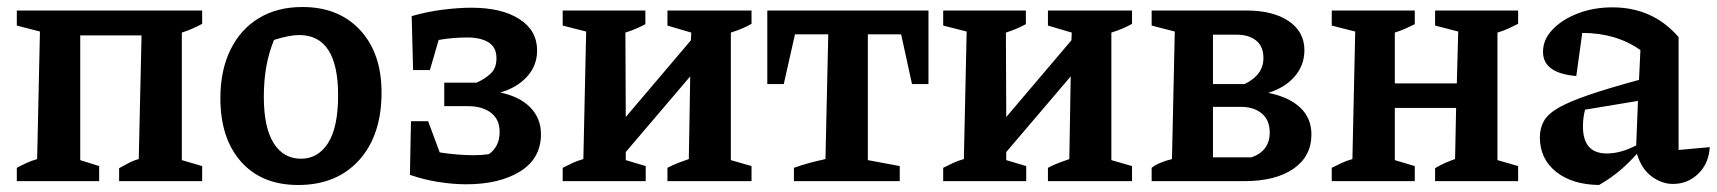

<svg xmlns="http://www.w3.org/2000/svg" viewBox="-20 -517 4900 548"><path d="M28 0V-38Q41 -45 55 -51.5Q69 -58 86 -63L94 -427L28 -444V-487H557V-449Q544 -442 529.5 -435.5Q515 -429 499 -424V-60L557 -43V0H320V-37Q332 -43 345 -50.5Q358 -58 376 -63L384 -416H209V-60L263 -43V0Z M831 11Q727 11 668 -55.5Q609 -122 609 -237Q609 -316 637.5 -374.5Q666 -433 718.5 -465Q771 -497 843 -497Q947 -497 1008 -431Q1069 -365 1069 -253Q1069 -131 1005 -60Q941 11 831 11ZM839 -64Q888 -64 916.5 -109Q945 -154 945 -245Q945 -417 834 -417Q806 -417 762 -403Q747 -366 740 -326.5Q733 -287 733 -241Q733 -153 761 -108.5Q789 -64 839 -64Z M1310 9Q1274 9 1232 2.5Q1190 -4 1150 -18L1153 -171H1202L1235 -82Q1287 -74 1332 -74Q1355 -74 1375 -77Q1389 -86 1397.5 -102Q1406 -118 1406 -141Q1406 -176 1381.5 -195Q1357 -214 1315 -214H1248V-281H1340Q1363 -291 1380 -306.5Q1397 -322 1397 -351Q1397 -382 1374.5 -396Q1352 -410 1314 -410Q1295 -410 1275 -408.5Q1255 -407 1232 -403L1207 -317H1159L1155 -471Q1200 -484 1245 -489.5Q1290 -495 1325 -495Q1412 -495 1462.5 -462.5Q1513 -430 1513 -373Q1513 -330 1484.5 -298.5Q1456 -267 1408 -253Q1464 -241 1494 -210Q1524 -179 1524 -134Q1524 -65 1465 -28Q1406 9 1310 9Z M1586 0V-38Q1600 -45 1613.5 -51.5Q1627 -58 1645 -63L1653 -427L1586 -444V-487H1822V-448Q1809 -441 1795 -435Q1781 -429 1765 -424L1766 -183L1952 -402L1953 -424L1885 -444V-487H2125V-449Q2101 -435 2066 -424V-60L2125 -43V0H1885V-38Q1900 -46 1915.5 -52Q1931 -58 1946 -63L1950 -299L1766 -83V-60L1823 -43V0Z M2630 -487V-277H2583L2552 -419H2457V-60L2548 -43V0H2246V-38Q2268 -46 2290.5 -52Q2313 -58 2336 -63L2344 -419H2249L2217 -277H2170V-487Z M2672 0V-38Q2686 -45 2699.5 -51.5Q2713 -58 2731 -63L2739 -427L2672 -444V-487H2908V-448Q2895 -441 2881 -435Q2867 -429 2851 -424L2852 -183L3038 -402L3039 -424L2971 -444V-487H3211V-449Q3187 -435 3152 -424V-60L3211 -43V0H2971V-38Q2986 -46 3001.5 -52Q3017 -58 3032 -63L3036 -299L2852 -83V-60L2909 -43V0Z M3267 0V-38Q3285 -53 3325 -63L3333 -427L3267 -444V-487H3537Q3614 -487 3658.5 -456.5Q3703 -426 3703 -374Q3703 -331 3675.5 -299Q3648 -267 3600 -252Q3659 -240 3691 -210Q3723 -180 3723 -133Q3723 -71 3672 -35.5Q3621 0 3531 0ZM3510 -418H3442V-277H3532Q3586 -303 3586 -351Q3586 -385 3565 -401.5Q3544 -418 3510 -418ZM3522 -212H3442V-68H3552Q3604 -86 3604 -139Q3604 -174 3581.5 -193Q3559 -212 3522 -212Z M3781 0V-38Q3795 -45 3808.5 -51.5Q3822 -58 3840 -63L3848 -427L3781 -444V-487H4018V-448Q4004 -441 3990.5 -435Q3977 -429 3961 -424V-279H4138L4142 -427L4076 -444V-487H4313V-449Q4299 -442 4285 -435.5Q4271 -429 4254 -424V-60L4313 -43V0H4076V-37Q4089 -45 4103.5 -51.5Q4118 -58 4133 -63L4136 -209H3961V-60L4018 -43V0Z M4544 11Q4467 10 4421 -27Q4375 -64 4375 -125Q4375 -151 4386.5 -171.5Q4398 -192 4428.5 -209.5Q4459 -227 4514.5 -246Q4570 -265 4658 -289L4662 -374Q4593 -423 4496 -423L4479 -300Q4384 -308 4384 -369Q4384 -404 4411 -432.5Q4438 -461 4483 -478.5Q4528 -496 4582 -496Q4698 -496 4771 -411V-89L4860 -97Q4857 -50 4827 -21Q4797 8 4755 8Q4723 8 4694 -13.5Q4665 -35 4652 -78Q4629 -52 4603 -30Q4577 -8 4544 11ZM4498 -156Q4498 -79 4566 -79Q4606 -79 4650 -102L4655 -229L4504 -204Q4498 -181 4498 -156Z"/></svg>

Font: Piazzolla SemiBold
Style: Regular
Weight: 600
Designer: Juan Pablo del Peral
Foundry: Huerta Tipografica
Version: Version 1.330